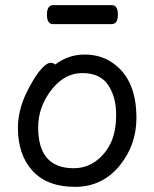

<svg xmlns="http://www.w3.org/2000/svg" viewBox="-20 -705 602 749"><path d="M267.1 -48.8Q314 -48.8 351.1 -74.5Q388.2 -100.1 410.6 -144.5Q433.1 -189 433.1 -257.8Q433.1 -326.2 402.1 -373Q371.1 -419.9 301 -419.9Q231 -419.9 179.9 -353.5Q128.9 -287.1 128.9 -208Q128.9 -48.8 267.1 -48.8ZM272.9 23.9Q164.1 23.9 106.9 -38.6Q49.8 -101.1 49.8 -207Q49.8 -289.1 101.1 -377Q121.1 -414.1 142.1 -437Q163.1 -460 176.8 -460Q189.9 -460 194.8 -453.1Q247.1 -492.2 309.1 -492.2Q371.1 -492.2 416 -461.9Q512.2 -398.9 512.2 -245.1Q512.2 -141.1 449.2 -62Q380.9 23.9 272.9 23.9ZM415 -610.8H187Q163.1 -610.8 163.1 -647.9Q163.1 -685.1 188 -685.1H416Q439.9 -685.1 439.9 -647.9Q439.9 -610.8 415 -610.8Z"/></svg>

Font: LXGW WenKai Screen
Style: Regular
Weight: 400
Designer: LXGW / Fontworks Inc.
Foundry: LXGW / Fontworks Inc.
Version: Version 1.510;January 18,2025